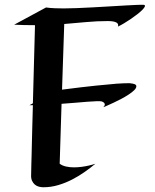

<svg xmlns="http://www.w3.org/2000/svg" viewBox="-20 -749 647 801"><path d="M521 -401.9Q536.1 -400.4 542.5 -397.5Q548.8 -394.5 548.8 -389.2Q548.8 -381.3 539.8 -372.6Q530.8 -363.8 516.6 -354.5Q502.4 -345.2 485.8 -336.4Q469.2 -327.6 453.9 -320.6Q438.5 -313.5 426.8 -308.3Q415 -303.2 411.1 -301.8Q417.5 -308.6 417.2 -313.2Q417 -317.9 413.6 -320.8Q409.7 -324.2 402.8 -326.2Q397.5 -327.1 381.8 -326.7Q366.2 -326.2 343.8 -324.5Q321.3 -322.8 293.7 -320.3Q266.1 -317.9 236.8 -315.9L229 -65.9Q240.2 -57.6 255.9 -54.2Q271.5 -50.8 288.1 -50.8Q304.7 -50.8 320.8 -53Q336.9 -55.2 349.6 -58.1Q364.7 -61.5 377.9 -65.9Q358.4 -49.3 333.7 -32Q309.1 -14.6 281.2 -0.2Q253.4 14.2 222.9 23.2Q192.4 32.2 161.1 32.2Q151.9 32.2 142.3 29.8Q132.8 27.3 125.5 21.2Q118.2 15.1 113.5 4.9Q108.9 -5.4 109.9 -21Q109.9 -30.3 110.8 -64.5Q111.3 -79.1 111.8 -100.1Q112.3 -121.1 113 -150.9Q113.8 -180.7 114.7 -220Q115.7 -259.3 117.2 -310.1H103L117.2 -317.9L126 -644H121.1Q99.1 -644 78.4 -644.5Q57.6 -645 39.1 -646L171.9 -717.8Q190.4 -715.3 209 -714.6Q227.5 -713.9 246.1 -713.9Q267.6 -713.9 299.6 -715.1Q331.5 -716.3 367.2 -718.3Q402.8 -720.2 439 -722.4Q475.1 -724.6 505.1 -726.3Q535.2 -728 555.2 -728.8Q575.2 -729.5 579.1 -729Q586.4 -728 584.5 -722.4Q582.5 -716.8 574.5 -708.5Q566.4 -700.2 553.7 -690.2Q541 -680.2 526.6 -670.4Q512.2 -660.6 498 -652.1Q483.9 -643.6 472.2 -638.2Q479.5 -661.1 429.2 -661.1Q384.8 -661.1 340.6 -657Q296.4 -652.8 248 -648.9L238.8 -375Q325.7 -386.2 380.6 -391.8Q435.5 -397.5 466.8 -399.9Q503.4 -402.3 521 -401.9Z"/></svg>

Font: Eagle Lake
Style: Regular
Weight: 400
Designer: Astigmatic (AOETI)
Foundry: Astigmatic (AOETI)
Version: Version 1.000